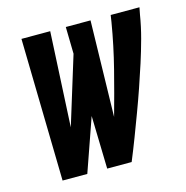

<svg xmlns="http://www.w3.org/2000/svg" viewBox="-85 -610 669 690"><g transform="rotate(-15 250.0 -265.0)"><path d="M65 0 54 -530H161L143 -177L221 -430L219 -530H311L303 -173Q326 -255 347 -337.5Q368 -420 382 -504L386 -530H493L488 -504Q481 -461 469.5 -418.5Q458 -376 444.5 -334Q431 -292 416.5 -250Q402 -208 386.5 -166.5Q371 -125 355 -83Q339 -41 322 0H231L226 -197L157 0Z"/></g></svg>

Font: Iosevka Curly Slab XBdObl
Style: Regular
Weight: 800
Italic angle: -9°
Monospace: yes
Designer: Belleve Invis
Foundry: Belleve Invis
Version: Version 11.1.0; ttfautohint (v1.8.3)